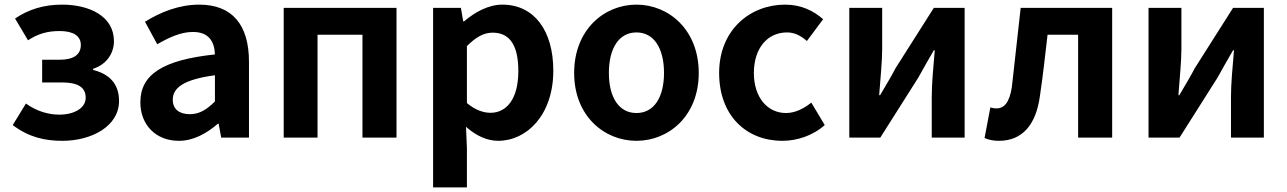

<svg xmlns="http://www.w3.org/2000/svg" viewBox="-20 -594 5555 829"><path d="M250 14C374 14 494 -48 494 -158C494 -234 450 -275 382 -292V-297C444 -317 472 -368 472 -416C472 -525 365 -574 248 -574C170 -574 104 -554 45 -514L101 -420C145 -449 186 -460 238 -460C296 -460 329 -439 329 -400C329 -359 299 -336 237 -336H162V-238H248C315 -238 350 -218 350 -172C350 -127 300 -99 236 -99C192 -99 140 -112 92 -147L35 -54C105 -1 174 14 250 14Z M752 14C816 14 872 -18 921 -60H924L935 0H1055V-327C1055 -488 982 -574 840 -574C752 -574 672 -541 606 -500L659 -403C711 -433 761 -456 813 -456C882 -456 906 -414 908 -359C682 -335 586 -272 586 -152C586 -56 652 14 752 14ZM800 -101C757 -101 726 -120 726 -164C726 -214 772 -251 908 -269V-156C873 -121 841 -101 800 -101Z M1205 -560V0H1351V-444H1545V0H1692V-560Z M1850 -560V215H1996V45L1992 -47C1993 -46 1995 -45 1996 -43C2038 -7 2084 14 2131 14C2254 14 2369 -97 2369 -289C2369 -461 2287 -574 2149 -574C2089 -574 2031 -542 1984 -502H1980L1970 -560ZM1996 -149V-395C2035 -434 2069 -453 2107 -453C2184 -453 2218 -394 2218 -287C2218 -165 2166 -107 2098 -107C2068 -107 2033 -118 1996 -149Z M2728 14C2868 14 2997 -94 2997 -279C2997 -465 2868 -574 2728 -574C2588 -574 2459 -465 2459 -279C2459 -94 2588 14 2728 14ZM2728 -106C2652 -106 2609 -174 2609 -279C2609 -385 2652 -454 2728 -454C2804 -454 2847 -385 2847 -279C2847 -174 2804 -106 2728 -106Z M3358 14C3420 14 3488 -7 3541 -54L3483 -151C3452 -126 3414 -106 3374 -106C3293 -106 3235 -174 3235 -279C3235 -385 3293 -454 3378 -454C3410 -454 3436 -441 3464 -417L3534 -511C3493 -547 3440 -574 3370 -574C3219 -574 3085 -465 3085 -279C3085 -94 3203 14 3358 14Z M3647 0H3781L3945 -259C3963 -292 3993 -344 4012 -377H4016C4010 -306 4003 -233 4003 -176V0H4145V-560H4012L3847 -300C3830 -267 3799 -215 3780 -183H3776C3781 -252 3789 -327 3789 -383V-560H3647Z M4293 14C4393 14 4453 -54 4470 -179C4483 -266 4493 -356 4503 -444H4635V0H4782V-560H4387C4374 -446 4362 -332 4349 -219C4339 -152 4316 -126 4283 -126C4272 -126 4264 -128 4256 -130L4231 2C4250 10 4269 14 4293 14Z M4939 0H5073L5237 -259C5255 -292 5285 -344 5304 -377H5308C5302 -306 5295 -233 5295 -176V0H5437V-560H5304L5139 -300C5122 -267 5091 -215 5072 -183H5068C5073 -252 5081 -327 5081 -383V-560H4939Z"/></svg>

Font: Kinto Sans
Style: Bold
Weight: 700
Designer: Authors: Ryoko NISHIZUKA  (kana & ideographs); Paul D. Hunt (Latin, Greek & Cyrillic); Wenlong ZHANG  (bopomofo); Sandol
Foundry: Adobe Systems Incorporated, ookami Inc.
Version: Version 0.001